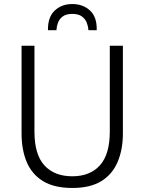

<svg xmlns="http://www.w3.org/2000/svg" viewBox="-20 -920 717 953"><path d="M339 13Q249 13 193.5 -21Q138 -55 112.5 -116Q87 -177 87 -258V-693H151V-267Q151 -153 200.5 -99Q250 -45 339 -45Q427 -45 476 -99.5Q525 -154 525 -267V-693H590V-258Q590 -178 564 -116.5Q538 -55 483 -21Q428 13 339 13ZM218 -770Q217 -835 251.5 -867.5Q286 -900 339 -900Q392 -900 427 -867.5Q462 -835 460 -770H419Q418 -788 411 -806.5Q404 -825 387 -838Q370 -851 339 -851Q308 -851 291 -838Q274 -825 267.5 -806.5Q261 -788 260 -770Z"/></svg>

Font: Ubuntu Sans Light
Style: Regular
Weight: 300
Designer: Dalton Maag Ltd
Foundry: Dalton Maag Ltd
Version: Version 1.006; ttfautohint (v1.8.4.7-5d5b)